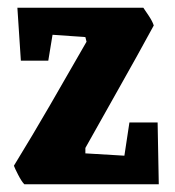

<svg xmlns="http://www.w3.org/2000/svg" viewBox="-20 -477 452 497"><path d="M43 0Q36 -7 27 -24.5Q18 -42 16 -48Q65 -128 109 -204Q153 -280 204 -369L201 -381L116 -387L105 -320H34L25 -457H351Q356 -450 365.5 -435.5Q375 -421 378 -411Q334 -330 289.5 -251.5Q245 -173 201 -94V-80L302 -74L315 -160H388L391 0Z"/></svg>

Font: Grenze Gotisch ExtraBold
Style: Regular
Weight: 800
Designer: Renata Polastri
Foundry: Omnibus-Type
Version: Version 1.001